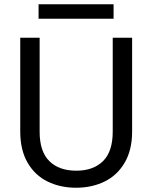

<svg xmlns="http://www.w3.org/2000/svg" viewBox="-20 -874 715 901"><path d="M166 -697V-256Q166 -163 211.5 -118Q257 -73 338 -73Q418 -73 463.5 -118Q509 -163 509 -256V-697H600V-257Q600 -170 565 -110.5Q530 -51 470.5 -22Q411 7 337 7Q263 7 203.5 -22Q144 -51 109.5 -110.5Q75 -170 75 -257V-697ZM513 -854V-786H161V-854Z"/></svg>

Font: DVN-Poppins
Style: Regular
Weight: 400
Designer: Ninad Kale (Devanagari), Jonny Pinhorn (Latin)
Foundry: Indian Type Foundry
Version: 4.004